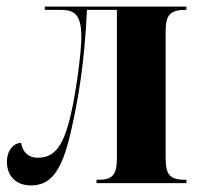

<svg xmlns="http://www.w3.org/2000/svg" viewBox="-20 -556 598 583"><path d="M74 7C132 7 167 -32 195 -155C216 -246 237 -364 244 -526H335V-76C335 -25 322 -10 277 -10H273V0H546V-10H543C496 -10 483 -25 483 -76V-461C483 -511 497 -526 544 -526H546V-536H116V-526H163C202 -526 227 -517 227 -444C227 -394 210 -273 197 -217C175 -116 148 -77 95 -77C67 -77 49 -93 44 -122C22 -122 1 -100 1 -65C1 -21 29 7 74 7Z"/></svg>

Font: Noto Serif Display Condensed Extra
Style: Regular
Weight: 800
Width: 3
Designer: Monotype Design Team
Foundry: Monotype Imaging Inc.
Version: Version 1.900